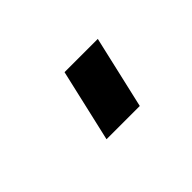

<svg xmlns="http://www.w3.org/2000/svg" viewBox="-38 -174 249 249"><g transform="rotate(-45 86.0 -50.0)"><path d="M79 -100H140L117 0H56Z"/></g></svg>

Font: Cairo Light
Style: Italic
Weight: 300
Italic angle: -13°
Designer: Mohamed Gaber, Accademia di Belle Arti di Urbino and others
Foundry: Kief Type Foundry, Accademia di Belle Arti di Urbino and others
Version: Version 3.011